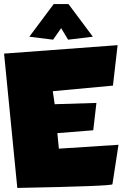

<svg xmlns="http://www.w3.org/2000/svg" viewBox="-21 -922 602 943"><path d="M556.6 -700.2 533.7 -501.5 238.3 -474.1 247.6 -410.2 452.6 -416.5 437 -282.2 260.7 -268.1 268.1 -191.9 561 -210.9 531.2 -17.1Q529.8 -7.8 64 1L-1 -658.7ZM123 -741.7 242.7 -901.9H315.4L435.1 -741.7L313.5 -727.1L279.3 -783.7L239.7 -727.1Z"/></svg>

Font: Lapsus Pro (theguybrush.com)
Style: Bold
Weight: 700
Designer: Jose Roses
Version: Version 1.00 February 9, 2018, initial release